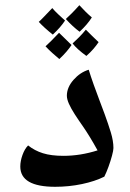

<svg xmlns="http://www.w3.org/2000/svg" viewBox="-20 -853 498 738"><path d="M192 -135Q58 -135 58 -213Q58 -234 66.5 -257.5Q75 -281 88 -294Q113 -274 145 -264Q177 -254 224 -254Q289 -254 355 -275Q339 -304 325.5 -326Q312 -348 301 -364Q282 -391 267.5 -413.5Q253 -436 245 -454Q237 -472 237 -485Q237 -517 262.5 -546Q288 -575 321 -585Q329 -559 340 -528Q351 -497 362.5 -467Q374 -437 382 -415Q396 -377 406 -344Q416 -311 416 -284Q416 -275 410.5 -254.5Q405 -234 397 -212Q389 -190 381 -174Q345 -156 295 -145.5Q245 -135 192 -135ZM286 -731Q259 -751 233 -780Q242 -788 255 -801Q268 -814 285 -833Q296 -821 308 -809Q320 -797 333 -786Q316 -759 286 -731ZM208 -626Q195 -637 181.5 -649Q168 -661 155 -675Q164 -683 177 -696Q190 -709 207 -727Q217 -717 229 -705.5Q241 -694 255 -680Q247 -668 235.5 -654.5Q224 -641 208 -626ZM183 -720Q149 -747 129 -769Q134 -773 147 -786.5Q160 -800 181 -822Q189 -812 205 -797Q221 -782 230 -774Q213 -748 183 -720ZM312 -638Q276 -664 259 -686Q271 -697 284 -710Q297 -723 310 -739Q322 -727 334 -715Q346 -703 359 -691Q351 -679 339.5 -665.5Q328 -652 312 -638Z"/></svg>

Font: Noto Naskh Arabic UI
Style: Regular
Weight: 400
Designer: Monotype Design Team, David Williams, Mohamad Dakak and Nizar Qandah
Foundry: Monotype Imaging Inc.
Version: Version 2.014